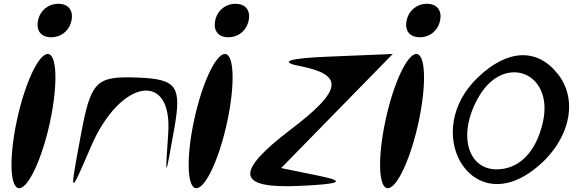

<svg xmlns="http://www.w3.org/2000/svg" viewBox="-20 -955 3039 1010"><path d="M68 -318C27 -124 32 35 81 35C130 35 203 -124 244 -318C285 -512 280 -671 231 -671C182 -671 109 -512 68 -318ZM180 -847C169 -794 196 -759 249 -759C302 -759 345 -794 356 -847C367 -900 340 -935 287 -935C234 -935 191 -900 180 -847Z M404 -238C345 80 345 80 459 -185C611 -538 887 -586 865 -256C848 -9 849 -9 896 -274C937 -503 911 -539 703 -547C483 -555 458 -529 404 -238Z M1000 -318C959 -124 964 35 1013 35C1062 35 1135 -124 1176 -318C1217 -512 1212 -671 1163 -671C1114 -671 1041 -512 1000 -318ZM1112 -847C1101 -794 1128 -759 1181 -759C1234 -759 1277 -794 1288 -847C1299 -900 1272 -935 1219 -935C1166 -935 1123 -900 1112 -847Z M1555 -608C1792 -562 1782 -481 1511 -275C1212 -48 1225 38 1554 23C1777 13 1802 -1 1654 -31L1459 -71L2046 -671L1707 -657C1502 -649 1443 -630 1555 -608Z M2007 -318C1966 -124 1971 35 2020 35C2069 35 2142 -124 2183 -318C2224 -512 2219 -671 2170 -671C2121 -671 2048 -512 2007 -318ZM2119 -847C2108 -794 2135 -759 2188 -759C2241 -759 2284 -794 2295 -847C2306 -900 2279 -935 2226 -935C2173 -935 2130 -900 2119 -847Z M2493 -547C2199 -265 2447 179 2771 -50C2969 -190 3032 -417 2915 -565C2806 -704 2649 -697 2493 -547ZM2501 -450C2635 -675 2891 -574 2837 -318C2807 -177 2733 -87 2633 -68C2447 -33 2375 -238 2501 -450Z"/></svg>

Font: Venom Sans
Style: Obl
Weight: 400
Version: Version 1.001